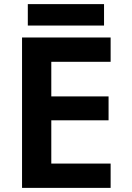

<svg xmlns="http://www.w3.org/2000/svg" viewBox="-20 -912 640 932"><path d="M87 0V-730H517V-612H229V-444H507V-328H229V-118H517V0ZM115 -788V-892H485V-788Z"/></svg>

Font: M PLUS Code Latin Expanded
Style: Bold
Weight: 700
Width: 7
Designer: Coji Morishita
Foundry: UNDERFOREST DESIGN
Version: Version 1.002; ttfautohint (v1.8.3)